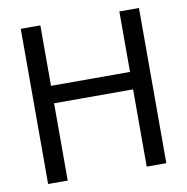

<svg xmlns="http://www.w3.org/2000/svg" viewBox="-79 -782 837 859"><g transform="rotate(-10 339.5 -352.5)"><path d="M518.9 0V-705H608V0ZM71 0V-705H160V0ZM134.1 -351V-430.3H544.8V-351Z"/></g></svg>

Font: TikTok Sans Light
Style: Regular
Weight: 300
Version: Version 4.000